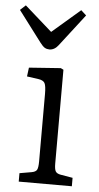

<svg xmlns="http://www.w3.org/2000/svg" viewBox="-64 -804 434 839"><g transform="rotate(5 153.5 -385.0)"><path d="M51 0V-37L103 -46Q121 -49 126.5 -58.5Q132 -68 132 -96V-391Q132 -427 125.5 -439Q119 -451 97 -454L47 -461L52 -500L191 -510L203 -504V-92Q203 -68 208.5 -58.5Q214 -49 231 -46L284 -37V0ZM134 -587Q123 -587 114 -592Q105 -597 93 -613L-9 -748L15 -770L135 -664L258 -770L281 -749L173 -609Q156 -587 134 -587Z"/></g></svg>

Font: Literata 12pt Light
Style: Regular
Weight: 300
Designer: Latin by Veronika Burian and Jose Scaglione. Greek by Irene Vlachou. Cyrillic by Vera Evstafieva.
Foundry: TypeTogether
Version: Version 3.002